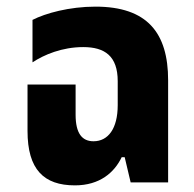

<svg xmlns="http://www.w3.org/2000/svg" viewBox="-20 -550 586 579"><path d="M206 9C281 9 325 -30 347 -76H356L374 0H487V-308C487 -451 424 -530 268 -530C189 -530 117 -510 78 -490V-362C113 -385 167 -408 231 -408C296 -408 335 -381 335 -305V-233C335 -162 306 -124 262 -124C228 -124 208 -147 208 -204V-295H63V-155C63 -39 112 9 206 9Z"/></svg>

Font: Noto Sans Thai UI Condensed Extra
Style: Regular
Weight: 800
Width: 3
Designer: Monotype Design Team
Foundry: Monotype Imaging Inc.
Version: Version 1.901